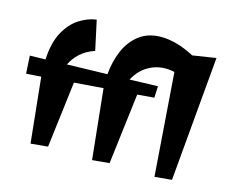

<svg xmlns="http://www.w3.org/2000/svg" viewBox="-105 -904 1310 1073"><g transform="rotate(15 550.5 -367.5)"><path d="M151 15 112 -362 26 -356 20 -459 110 -461Q115 -559 148.5 -620.5Q182 -682 231 -713Q280 -744 329 -750L366 -579Q316 -562 283.5 -532.5Q251 -503 233 -465L466 -471Q472 -545 499 -608.5Q526 -672 577 -711Q628 -750 704 -750Q745 -750 793 -737Q841 -724 896 -695L1031 -716L967 6L868 15L824 -580Q799 -586 773 -586Q717 -586 669.5 -557.5Q622 -529 593 -474L756 -479L753 -412L656 -404L606 6L507 15L465 -390L297 -377L250 6Z"/></g></svg>

Font: Joti One
Style: Regular
Weight: 400
Designer: Eduardo Rodriguez Tunni
Foundry: Eduardo Rodriguez Tunni
Version: Version 1.002; ttfautohint (v1.8.4.7-5d5b);gftools[0.9.24]